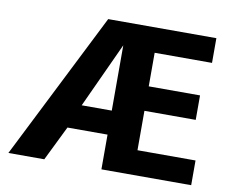

<svg xmlns="http://www.w3.org/2000/svg" viewBox="-72 -721 975 811"><g transform="rotate(10 416.0 -315.0)"><path d="M329 -630H793V-524H547V-380H767V-275H547V-106H796V0H411V-149H239L166 0H12ZM411 -532 282 -252H411Z"/></g></svg>

Font: Mukta
Style: Bold
Weight: 700
Designer: Girish Dalvi and Yashodeep Gholap
Foundry: Ek Type
Version: Version 2.538;PS 1.002;hotconv 16.6.51;makeotf.lib2.5.65220;